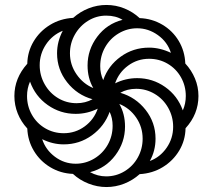

<svg xmlns="http://www.w3.org/2000/svg" viewBox="-20 -744 858 774"><path d="M274 -43Q224 -45 182.5 -70Q141 -95 116.5 -136Q92 -177 90 -226Q65 -253 51.5 -286.5Q38 -320 38 -357Q38 -429 90 -487Q91 -536 115.5 -577Q140 -618 181.5 -643.5Q223 -669 275 -672Q303 -697 337.5 -710.5Q372 -724 409 -724Q447 -724 481.5 -710Q516 -696 543 -671Q593 -669 634.5 -644.5Q676 -620 700.5 -579Q725 -538 727 -488Q752 -461 766 -427.5Q780 -394 780 -357Q780 -284 728 -227Q727 -178 702.5 -137Q678 -96 636.5 -70.5Q595 -45 543 -42Q515 -17 480.5 -3.5Q446 10 409 10Q372 10 336.5 -4Q301 -18 274 -43ZM333 -480Q333 -544 372 -596Q411 -648 474 -664Q447 -681 408 -681Q369 -681 335.5 -660.5Q302 -640 282 -605Q262 -570 262 -529Q262 -483 288.5 -444.5Q315 -406 356 -389Q333 -429 333 -480ZM581 -552Q625 -552 669 -531Q655 -575 616.5 -602.5Q578 -630 533 -630Q493 -630 458.5 -609.5Q424 -589 404 -554Q384 -519 384 -477Q384 -447 396 -421Q416 -479 466.5 -515.5Q517 -552 581 -552ZM353 -344Q291 -361 250.5 -412.5Q210 -464 210 -529Q210 -576 233 -620Q191 -603 165.5 -565Q140 -527 140 -481Q140 -440 160 -404.5Q180 -369 214 -348.5Q248 -328 289 -328Q324 -328 353 -344ZM729 -357Q729 -398 709.5 -432.5Q690 -467 656 -487Q622 -507 581 -507Q534 -507 496.5 -479.5Q459 -452 444 -408Q486 -429 533 -429Q595 -429 645.5 -393.5Q696 -358 717 -299Q729 -326 729 -357ZM374 -306Q332 -285 285 -285Q223 -285 172.5 -320.5Q122 -356 101 -415Q89 -388 89 -357Q89 -316 108.5 -281.5Q128 -247 162 -227Q196 -207 237 -207Q284 -207 321.5 -234.5Q359 -262 374 -306ZM678 -233Q678 -274 658 -309.5Q638 -345 603.5 -365.5Q569 -386 529 -386Q493 -386 465 -370Q527 -352 567 -301Q607 -250 607 -185Q607 -136 584 -95Q625 -110 651.5 -148Q678 -186 678 -233ZM555 -185Q555 -232 529 -270Q503 -308 461 -325Q484 -285 484 -234Q484 -170 445 -118Q406 -66 343 -50Q374 -33 408 -33Q448 -33 482 -53.5Q516 -74 535.5 -109Q555 -144 555 -185ZM434 -237Q434 -268 422 -293Q401 -235 350.5 -198.5Q300 -162 237 -162Q192 -162 150 -183Q164 -140 201.5 -112Q239 -84 285 -84Q325 -84 359.5 -104.5Q394 -125 414 -160Q434 -195 434 -237Z"/></svg>

Font: Noto Serif Armenian Medium
Style: Regular
Weight: 500
Designer: Monotype Design team
Foundry: Monotype Imaging Inc.
Version: Version 1.000